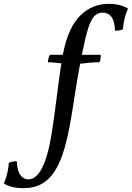

<svg xmlns="http://www.w3.org/2000/svg" viewBox="-205 -734 688 1002"><path d="M362 -714Q396 -714 423 -706.5Q450 -699 463 -689Q456 -674 450.5 -656Q445 -638 441.5 -619.5Q438 -601 437 -582Q432 -579 425 -577Q418 -575 410.5 -574.5Q403 -574 395 -574Q394 -609 385.5 -629.5Q377 -650 363 -659Q349 -668 330 -668Q306 -668 288 -650.5Q270 -633 255 -585.5Q240 -538 222 -448Q200 -335 187 -248.5Q174 -162 166 -118Q151 -27 131 42Q111 111 82.5 156.5Q54 202 13.5 225Q-27 248 -83 248Q-118 248 -145 240.5Q-172 233 -185 223Q-178 208 -172.5 190Q-167 172 -163.5 153Q-160 134 -159 116Q-153 113 -146.5 111Q-140 109 -132.5 108Q-125 107 -117 108Q-116 140 -108 161Q-100 182 -86.5 192Q-73 202 -57 202Q-29 202 -5.5 174Q18 146 36.5 88Q55 30 68 -59Q72 -85 77.5 -125Q83 -165 89 -211.5Q95 -258 101 -304Q107 -350 113 -389.5Q119 -429 124 -454Q138 -525 161 -574.5Q184 -624 215.5 -654.5Q247 -685 284 -699.5Q321 -714 362 -714ZM136 -448 128 -402Q109 -404 87 -406.5Q65 -409 45 -409Q45 -420 48 -430.5Q51 -441 56 -448ZM321 -448Q321 -438 319.5 -427.5Q318 -417 314 -409Q285 -409 257.5 -406.5Q230 -404 210 -401L218 -448Z"/></svg>

Font: Vollkorn
Style: Italic
Weight: 400
Italic angle: -11°
Designer: Friedrich Althausen
Foundry: Friedrich Althausen
Version: Version 5.001